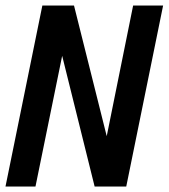

<svg xmlns="http://www.w3.org/2000/svg" viewBox="-26 -678 613 698"><path d="M-6 0 128 -658H243L362 -183L458 -658H567L433 0H318L200 -475L103 0Z"/></svg>

Font: Codetta
Style: Bold Italic
Weight: 700
Italic angle: -11°
Designer: Ulrich Proeller
Foundry: PROSA GmbH
Version: Version 2.00;September 29, 2018;FontCreator 11.5.0.2427 64-b